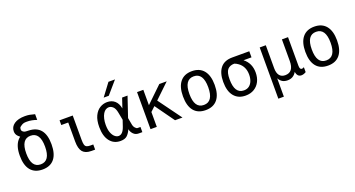

<svg xmlns="http://www.w3.org/2000/svg" viewBox="-56 -1635 4928 2663"><g transform="rotate(-20 2408.0 -304.0)"><path d="M301.3 14.2Q186.5 14.2 126.7 -58.8Q66.9 -131.8 66.9 -272.9Q66.9 -346.7 82.8 -399.4Q98.6 -452.1 127 -486.3Q141.1 -503.9 163.1 -521Q159.2 -522.5 150.9 -529.5Q142.6 -536.6 134.3 -544.9Q117.7 -562 110.8 -580.1Q104 -598.1 104 -619.6Q104 -686 161.4 -726.1Q218.8 -766.1 321.3 -766.1Q339.8 -766.1 358.9 -764.6Q377.9 -763.2 390.1 -760.3L463.9 -742.7V-658.2Q431.6 -669.9 393.6 -677.7Q355.5 -685.5 315.9 -684.6L300.3 -684.1Q283.2 -683.6 267.3 -678.7Q251.5 -673.8 235.4 -662.1L216.3 -648.4Q203.1 -636.7 203.1 -613.8Q203.1 -598.1 210.4 -587.6Q217.8 -577.1 237.8 -566.9Q251.5 -560.5 300.8 -560.1Q535.2 -553.7 535.2 -273.9Q535.2 -131.8 475.6 -58.8Q416 14.2 301.3 14.2ZM300.8 -62Q439.9 -62 439.9 -272.9Q439.9 -483.9 300.8 -483.9Q162.1 -483.9 162.1 -272.9Q162.1 -62 300.8 -62Z M1023.9 3.9Q978 3.9 946.3 -8.5Q914.6 -21 896 -43Q876 -66.9 866 -105.5Q856 -144 856 -194.3V-477.1H753.4V-546.9H947.8V-189Q947.8 -141.6 954.8 -116.5Q961.9 -91.3 980.7 -81.8Q999.5 -72.3 1034.7 -72.3H1078.1V3.9Z M1573.2 -816.9H1669.9L1511.2 -633.3H1436ZM1452.1 12.2Q1353.5 12.2 1295.9 -62Q1238.3 -136.2 1238.3 -269.5Q1238.3 -369.1 1268.8 -433.1Q1299.3 -497.1 1349.4 -528.1Q1399.4 -559.1 1458 -559.1Q1524.4 -559.1 1569.3 -520.3Q1614.3 -481.4 1628.4 -403.8L1676.8 -546.9H1756.8L1656.7 -250.5L1676.3 -143.6Q1680.2 -119.6 1699 -97.9Q1717.8 -76.2 1733.4 -76.2H1776.4V0H1722.7Q1676.8 0 1646.5 -30.8Q1616.2 -61.5 1607.4 -104.5Q1585 -51.8 1551.8 -19.8Q1518.6 12.2 1452.1 12.2ZM1450.2 -62Q1513.7 -62 1548.3 -166L1578.1 -254.4L1556.6 -367.2Q1544.9 -430.7 1516.4 -457.3Q1487.8 -483.9 1455.6 -483.9Q1431.6 -483.9 1409.7 -470.5Q1387.7 -457 1370.6 -429.2Q1352.1 -398.4 1342.5 -356.4Q1333 -314.5 1333 -267.1Q1333 -199.2 1350.3 -153.6Q1367.7 -107.9 1394.8 -85Q1421.9 -62 1450.2 -62Z M1897 -546.9H1989.7V-319.8L2225.6 -546.9H2335L2119.6 -340.8L2368.7 0H2258.8L2056.6 -282.2L1989.7 -219.2V0H1897Z M2709 14.2Q2594.2 14.2 2534.7 -58.8Q2475.1 -131.8 2475.1 -272.5Q2475.1 -412.1 2535.2 -486.1Q2595.2 -560.1 2709 -560.1Q2822.8 -560.1 2883.1 -486.1Q2943.4 -412.1 2943.4 -272.5Q2943.4 -132.8 2883.3 -59.3Q2823.2 14.2 2709 14.2ZM2709 -62Q2848.1 -62 2848.1 -272.9Q2848.1 -483.9 2709 -483.9Q2570.3 -483.9 2570.3 -272.9Q2570.3 -62 2709 -62Z M3297.9 14.2Q3189.9 14.2 3129.2 -58.8Q3068.4 -131.8 3068.4 -270.5Q3068.4 -402.3 3126.5 -474.6Q3184.6 -546.9 3302.2 -546.9H3553.7V-457H3436Q3536.6 -377.9 3536.6 -240.7Q3536.6 -166 3507.8 -108.6Q3479 -51.3 3425.3 -18.6Q3371.6 14.2 3297.9 14.2ZM3300.3 -62Q3347.2 -62 3378.4 -86.2Q3409.7 -110.4 3425.5 -151.4Q3441.4 -192.4 3441.4 -243.2Q3441.4 -361.8 3357.4 -424.8Q3328.1 -447.3 3298.8 -456.5Q3232.9 -456.5 3198.2 -416.7Q3163.6 -377 3163.6 -273.4Q3163.6 -62 3300.3 -62Z M3707.5 -546.9H3797.4V-207Q3797.4 -137.2 3826.4 -100.6Q3855.5 -64 3910.2 -64Q4035.2 -64 4035.2 -228V-546.9H4125.5V-125Q4125.5 -68.8 4157.2 -68.8Q4160.2 -68.8 4168.9 -71.3Q4175.8 -73.2 4189.5 -80.1V-7.8Q4153.3 14.2 4121.1 14.2Q4060.1 14.2 4048.3 -63Q4004.9 14.2 3917.5 14.2Q3872.1 14.2 3841.6 -4.2Q3811 -22.5 3789.1 -62V209H3707.5Z M4515.1 14.2Q4400.4 14.2 4340.8 -58.8Q4281.2 -131.8 4281.2 -272.5Q4281.2 -412.1 4341.3 -486.1Q4401.4 -560.1 4515.1 -560.1Q4628.9 -560.1 4689.2 -486.1Q4749.5 -412.1 4749.5 -272.5Q4749.5 -132.8 4689.5 -59.3Q4629.4 14.2 4515.1 14.2ZM4515.1 -62Q4654.3 -62 4654.3 -272.9Q4654.3 -483.9 4515.1 -483.9Q4376.5 -483.9 4376.5 -272.9Q4376.5 -62 4515.1 -62Z"/></g></svg>

Font: Vazir Code Hack
Style: Code-Hack
Weight: 400
Foundry: DejaVu fonts team - Redesigned by Saber Rastikerdar
Version: Version 1.1.2